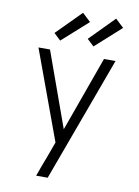

<svg xmlns="http://www.w3.org/2000/svg" viewBox="-104 -831 807 1114"><g transform="rotate(10 300.0 -274.0)"><path d="M189 215Q200 184 211.5 153Q223 122 235 91L266 6L73 -520H141L300 -78L459 -520H527L257 215ZM386 -581 346 -619 488 -763 537 -717ZM190 -581 150 -619 293 -763 342 -717Z"/></g></svg>

Font: Iosevka Aile Custom Light
Style: Regular
Weight: 300
Designer: Belleve Invis
Foundry: Belleve Invis
Version: Version 17.0.2; ttfautohint (v1.8.3)